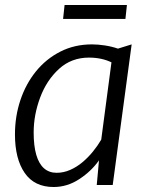

<svg xmlns="http://www.w3.org/2000/svg" viewBox="-20 -742 592 770"><path d="M195 8Q118 8 79 -48.5Q40 -105 40 -203Q40 -275.5 61.8 -340.5Q83.5 -405.5 124.2 -455.8Q165 -506 222 -535Q279 -564 349 -564Q372.5 -564 400.5 -559.8Q428.5 -555.5 453 -547L508 -564L432 0H368L377 -99Q346.5 -55.5 298.2 -23.8Q250 8 195 8ZM207 -49Q235 -49 261.2 -60.5Q287.5 -72 310.8 -91.5Q334 -111 353 -134.5Q372 -158 386 -182L427 -492Q387.5 -511 337 -511Q266.5 -511 217 -466Q167 -420.5 141 -350.8Q115 -281 115 -211Q115 -157 125.5 -121Q136 -85 156.5 -67Q177 -49 207 -49ZM483 -666H233L239 -722H489Z"/></svg>

Font: Merriweather Sans Variable Regular
Style: Italic
Weight: 300
Italic angle: -8°
Designer: Eben Sorkin
Foundry: Eben Sorkin
Version: Version 2.001